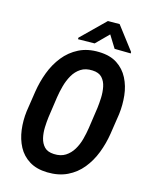

<svg xmlns="http://www.w3.org/2000/svg" viewBox="-133 -988 850 1082"><g transform="rotate(15 292.5 -446.5)"><path d="M556.2 -412.1 538.1 -292.5Q528.8 -233.4 507.6 -178.5Q486.3 -123.5 451.4 -80.6Q416.5 -37.6 366.2 -13.2Q315.9 11.2 249 9.8Q186 8.3 143.8 -18.1Q101.6 -44.4 78.6 -87.6Q55.7 -130.9 48.8 -184.1Q42 -237.3 48.8 -292.5L66.9 -411.6Q76.2 -471.2 97.2 -526.9Q118.2 -582.5 153.6 -627Q189 -671.4 239.7 -697Q290.5 -722.7 357.4 -720.7Q421.9 -719.2 463.6 -691.9Q505.4 -664.6 528.3 -619.9Q551.3 -575.2 557.1 -521.2Q563 -467.3 556.2 -412.1ZM411.6 -292.5 429.2 -414.1Q432.6 -440.9 434.1 -473.9Q435.5 -506.8 429.4 -537.6Q423.3 -568.4 404.5 -588.9Q385.7 -609.4 348.1 -610.8Q307.6 -612.8 280 -594.7Q252.4 -576.7 235.1 -546.4Q217.8 -516.1 208.3 -481Q198.7 -445.8 193.8 -413.1L176.3 -292Q172.9 -265.1 171.6 -232.4Q170.4 -199.7 177.2 -170.2Q184.1 -140.6 202.9 -120.8Q221.7 -101.1 258.8 -99.6Q298.8 -97.7 326.2 -115.2Q353.5 -132.8 370.8 -161.6Q388.2 -190.4 397.5 -225.1Q406.7 -259.8 411.6 -292.5ZM427.7 -902.8 530.8 -767.6V-759.3L436.5 -760.7L391.6 -833L319.8 -761.2L223.1 -759.8V-768.6L359.4 -902.3Z"/></g></svg>

Font: Roboto Condensed SemiBold
Style: Italic
Weight: 600
Italic angle: -12°
Designer: Christian Robertson
Foundry: Google
Version: Version 3.008; 2023